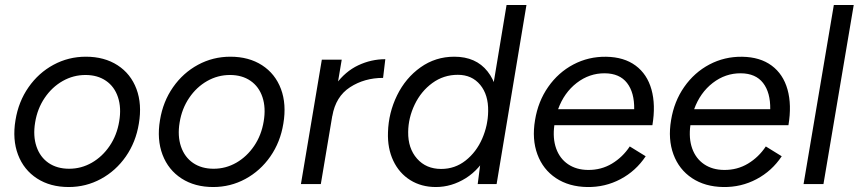

<svg xmlns="http://www.w3.org/2000/svg" viewBox="-20 -740 3453 772"><path d="M42.3 -257Q54.3 -331.3 94.7 -389.2Q135 -447 195.1 -479.5Q255.2 -512 325.3 -512Q399.5 -512 452.7 -477.7Q505.8 -443.3 528.7 -382.2Q551.5 -321 538.3 -243Q526.3 -168.7 486 -110.8Q445.7 -53 385.7 -20.5Q325.7 12 256.3 12Q182.3 12 129.1 -22.3Q75.8 -56.7 52.5 -117.9Q29.2 -179.2 42.3 -257ZM459.3 -252.2Q468.5 -306.5 454.4 -349.1Q440.3 -391.7 406.2 -415.1Q372.2 -438.5 323.7 -438.5Q274.8 -438.5 231.9 -414.2Q189 -389.8 159.7 -346.5Q130.3 -303.2 121.3 -247.8Q112.2 -193.5 126.7 -150.8Q141.2 -108.2 175.3 -84.8Q209.5 -61.5 258 -61.5Q306.8 -61.5 349.2 -85.8Q391.7 -110.2 421 -153.5Q450.3 -196.8 459.3 -252.2Z M623.3 -257Q635.3 -331.3 675.7 -389.2Q716 -447 776.1 -479.5Q836.2 -512 906.3 -512Q980.5 -512 1033.7 -477.7Q1086.8 -443.3 1109.7 -382.2Q1132.5 -321 1119.3 -243Q1107.3 -168.7 1067 -110.8Q1026.7 -53 966.7 -20.5Q906.7 12 837.3 12Q763.3 12 710.1 -22.3Q656.8 -56.7 633.5 -117.9Q610.2 -179.2 623.3 -257ZM1040.3 -252.2Q1049.5 -306.5 1035.4 -349.1Q1021.3 -391.7 987.2 -415.1Q953.2 -438.5 904.7 -438.5Q855.8 -438.5 812.9 -414.2Q770 -389.8 740.7 -346.5Q711.3 -303.2 702.3 -247.8Q693.2 -193.5 707.7 -150.8Q722.2 -108.2 756.3 -84.8Q790.5 -61.5 839 -61.5Q887.8 -61.5 930.2 -85.8Q972.7 -110.2 1002 -153.5Q1031.3 -196.8 1040.3 -252.2Z M1274 -500H1354L1270 0H1190ZM1529.3 -502 1520.3 -426.8Q1445.3 -426.8 1387.5 -389.3Q1329.7 -351.8 1316.2 -273.5L1279.2 -271.8Q1292.2 -348.8 1330.2 -400.8Q1368.3 -452.8 1420.4 -477.4Q1472.5 -502 1529.3 -502Z M1912.8 -93 2016.8 -720H2096.8L1976.8 0H1900.8ZM1540 -207.8Q1542.2 -286.5 1576.5 -356.5Q1610.8 -426.5 1670.9 -469.2Q1731 -512 1806.7 -512Q1893.7 -512 1940.4 -452.8Q1987.2 -393.7 1983.5 -295.5Q1981.3 -198.3 1945.5 -128.8Q1909.7 -59.2 1852.8 -23.6Q1795.8 12 1732.5 12Q1674.2 12 1629.6 -15.8Q1585 -43.7 1561.3 -93.8Q1537.7 -143.8 1540 -207.8ZM1942.8 -293Q1944 -358.7 1910.8 -398.9Q1877.5 -439.2 1820.8 -439.2Q1763.7 -439.2 1718.3 -406.1Q1673 -373 1647.4 -319.7Q1621.8 -266.3 1621.2 -209.5Q1620.2 -143.8 1656.8 -102.2Q1693.3 -60.7 1753.8 -60.7Q1809.3 -60.7 1852.2 -94.6Q1895.2 -128.5 1918.7 -182.3Q1942.2 -236.2 1942.8 -293Z M2131.3 -257Q2143.5 -332.3 2184.2 -390.5Q2224.8 -448.7 2285.6 -480.8Q2346.3 -512.8 2417.2 -511.8Q2489.3 -510.7 2535.8 -476.2Q2582.2 -441.8 2599.5 -380Q2616.8 -318.2 2603.2 -236.7H2209Q2201.7 -183.8 2216.2 -143Q2230.8 -102.2 2264.2 -79.6Q2297.7 -57 2344.5 -56.7Q2397.5 -56.2 2440.7 -82.2Q2483.8 -108.2 2512.2 -151.2L2576.2 -111.7Q2536.7 -52.3 2474.8 -19.6Q2413 13.2 2340.8 12Q2267.5 10.8 2215.4 -23.8Q2163.3 -58.5 2140.8 -119.3Q2118.3 -180.2 2131.3 -257ZM2411.8 -445.3Q2349.7 -445.8 2298.8 -406.5Q2248 -367.2 2224 -300.8H2530Q2531 -368 2501.2 -406.4Q2471.5 -444.8 2411.8 -445.3Z M2678.3 -257Q2690.5 -332.3 2731.2 -390.5Q2771.8 -448.7 2832.6 -480.8Q2893.3 -512.8 2964.2 -511.8Q3036.3 -510.7 3082.8 -476.2Q3129.2 -441.8 3146.5 -380Q3163.8 -318.2 3150.2 -236.7H2756Q2748.7 -183.8 2763.2 -143Q2777.8 -102.2 2811.2 -79.6Q2844.7 -57 2891.5 -56.7Q2944.5 -56.2 2987.7 -82.2Q3030.8 -108.2 3059.2 -151.2L3123.2 -111.7Q3083.7 -52.3 3021.8 -19.6Q2960 13.2 2887.8 12Q2814.5 10.8 2762.4 -23.8Q2710.3 -58.5 2687.8 -119.3Q2665.3 -180.2 2678.3 -257ZM2958.8 -445.3Q2896.7 -445.8 2845.8 -406.5Q2795 -367.2 2771 -300.8H3077Q3078 -368 3048.2 -406.4Q3018.5 -444.8 2958.8 -445.3Z M3332.7 -720H3412.7L3291 0H3211Z"/></svg>

Font: Oak Sans Light Italic
Style: Regular
Weight: 400
Italic angle: -9.5°
Foundry: Erik Kennedy, Walven
Version: Version 1.000;Glyphs 3.1.2 (3151)